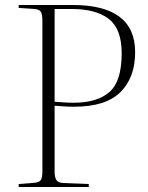

<svg xmlns="http://www.w3.org/2000/svg" viewBox="-20 -750 592 770"><path d="M55 0V-12L119 -17Q138 -19 144 -28.5Q150 -38 150 -63V-666Q150 -693 143.5 -703Q137 -713 117 -714L55 -718V-730H271Q522 -730 522 -541Q522 -439 463 -380.5Q404 -322 277 -322Q252 -322 233 -323.5Q214 -325 199 -326V-63Q199 -38 206.5 -27.5Q214 -17 234 -16L336 -12V0ZM275 -338Q370 -338 419 -381Q468 -424 468 -536Q468 -634 416.5 -674Q365 -714 267 -714H199V-342Q215 -341 234 -339.5Q253 -338 275 -338Z"/></svg>

Font: Literata 72pt ExtraLight
Style: Regular
Weight: 200
Designer: Latin by Veronika Burian and Jose Scaglione. Greek by Irene Vlachou. Cyrillic by Vera Evstafieva.
Foundry: TypeTogether
Version: Version 3.002